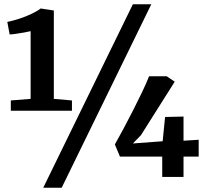

<svg xmlns="http://www.w3.org/2000/svg" viewBox="-20 -835 976 906"><path d="M124.5 -368.5V-688Q113.5 -685 93.2 -681.5Q73 -678 53.5 -675.2Q34 -672.5 25.5 -672.5L14.5 -731.5Q41.5 -737 72 -747Q102.5 -757 129.2 -769.8Q156 -782.5 172 -795L234 -785.5V-368.5L319.5 -361V-312.5H31V-361ZM607 -815H694L271 51H184ZM745.5 0V-96H546L522 -153.5Q539 -183.5 561.5 -225.2Q584 -267 607.2 -312.8Q630.5 -358.5 650.8 -401Q671 -443.5 683.5 -475H767L804.5 -449.5L645 -197L607 -158L747.5 -168.5L759 -283L846 -285V-171L917.5 -175.5V-96H846V0Z"/></svg>

Font: Merriweather
Style: Bold
Weight: 700
Designer: Eben Sorkin
Foundry: Eben Sorkin
Version: Version 2.100; ttfautohint (v1.7.19-72a1) -l 8 -r 50 -G 200 